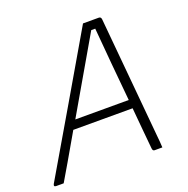

<svg xmlns="http://www.w3.org/2000/svg" viewBox="-151 -829 927 949"><g transform="rotate(-20 313.0 -355.0)"><path d="M25 0H-14Q-29 0 -22 -14Q80 -188 182 -362Q284 -536 385 -710H468Q480 -710 481 -696Q495 -539 510 -380.5Q525 -222 539 -64Q541 -48 542 -32Q543 -16 544 0H503Q493 0 492 -15Q488 -61 482.5 -116Q477 -171 472 -232H160Q115 -153 78.5 -91Q42 -29 25 0ZM412 -665Q379 -608 341 -542.5Q303 -477 263.5 -409Q224 -341 187 -277H468Q459 -374 449.5 -475.5Q440 -577 433 -665Z"/></g></svg>

Font: Recursive Sn Lnr St Lt
Style: Italic
Weight: 300
Italic angle: -15°
Version: Version 1.079;hotconv 1.0.112;makeotfexe 2.5.65598; ttfautoh